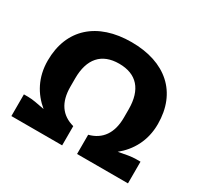

<svg xmlns="http://www.w3.org/2000/svg" viewBox="-146 -890 1134 1081"><g transform="rotate(30 421.5 -349.5)"><path d="M42 0H372V-125C290 -147 247 -208 247 -309V-363C247 -490 307 -559 421 -559C535 -559 595 -491 595 -363V-309C595 -209 551 -146 469 -125V0H800V-141H771C742 -141 706 -134 661 -125C731 -182 779 -264 779 -373C779 -578 643 -699 421 -699C199 -699 63 -578 63 -373C63 -264 110 -182 179 -125C134 -134 97 -141 70 -141H42Z"/></g></svg>

Font: Archivo ExtraBold
Style: Regular
Weight: 800
Designer: Hector Gatti
Foundry: Omnibus-Type
Version: Version 2.001